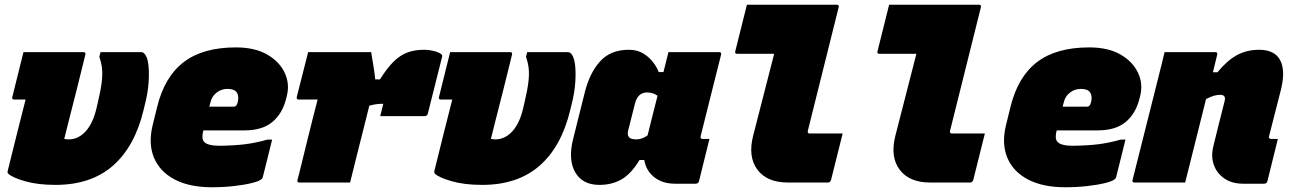

<svg xmlns="http://www.w3.org/2000/svg" viewBox="-20 -770 5440 810"><path d="M79 -550H332Q343 -550 340 -539Q322 -466 304 -393.5Q286 -321 267 -248Q259 -218 251 -184Q256 -183 261 -182.5Q266 -182 270 -182Q310 -182 341 -215.5Q372 -249 387 -313L393 -339Q405 -389 409 -422.5Q413 -456 410.5 -480.5Q408 -505 399 -530L404 -550H575Q583 -550 588 -545Q601 -533 605.5 -500.5Q610 -468 607 -423Q604 -378 591 -328L586 -307Q549 -152 456.5 -71Q364 10 214 10Q139 10 85.5 -5.5Q32 -21 15 -37Q10 -42 13 -51Q34 -136 52 -208Q70 -280 88 -350H40Q29 -350 32 -361Q44 -409 55.5 -455.5Q67 -502 79 -550Z M975 -570Q1055 -570 1107 -540Q1159 -510 1181 -463Q1203 -416 1190 -365L1187 -353Q1171 -290 1128.5 -255Q1086 -220 1012 -220H838Q834 -206 834 -193.5Q834 -181 840 -173Q854 -155 907 -155Q970 -156 1014 -161.5Q1058 -167 1108 -181H1128Q1118 -141 1108.5 -102Q1099 -63 1089 -24Q1088 -19 1084 -15Q1075 -6 1043 2Q1011 10 966.5 15Q922 20 874 20Q779 20 716.5 -13Q654 -46 629.5 -105Q605 -164 624 -242L643 -319Q674 -446 755 -508Q836 -570 975 -570ZM940 -395Q914 -395 894 -379.5Q874 -364 868 -339L863 -320H967Q972 -320 976 -324Q980 -328 983 -339Q989 -365 979 -380Q969 -395 940 -395Z M1280 -550H1546Q1546 -550 1548 -536.5Q1550 -523 1553.5 -503.5Q1557 -484 1559.5 -465Q1562 -446 1563 -435H1583Q1613 -483 1640.5 -510Q1668 -537 1698.5 -548.5Q1729 -560 1769 -560Q1791 -560 1813 -554Q1835 -548 1843 -540Q1847 -536 1845 -530L1785 -291Q1782 -280 1771 -280H1584L1586 -288Q1589 -299 1591.5 -310Q1594 -321 1597 -332H1591Q1565 -332 1538 -324Q1523 -264 1509 -208Q1495 -152 1481 -97Q1475 -73 1469 -48.5Q1463 -24 1457 0H1243Q1232 0 1235 -11Q1236 -13 1242 -37.5Q1248 -62 1257.5 -100.5Q1267 -139 1278 -184Q1289 -229 1300 -272.5Q1311 -316 1320 -350H1240Q1230 -350 1232 -361Z M1879 -550H2132Q2143 -550 2140 -539Q2122 -466 2104 -393.5Q2086 -321 2067 -248Q2059 -218 2051 -184Q2056 -183 2061 -182.5Q2066 -182 2070 -182Q2110 -182 2141 -215.5Q2172 -249 2187 -313L2193 -339Q2205 -389 2209 -422.5Q2213 -456 2210.5 -480.5Q2208 -505 2199 -530L2204 -550H2375Q2383 -550 2388 -545Q2401 -533 2405.5 -500.5Q2410 -468 2407 -423Q2404 -378 2391 -328L2386 -307Q2349 -152 2256.5 -71Q2164 10 2014 10Q1939 10 1885.5 -5.5Q1832 -21 1815 -37Q1810 -42 1813 -51Q1834 -136 1852 -208Q1870 -280 1888 -350H1840Q1829 -350 1832 -361Q1844 -409 1855.5 -455.5Q1867 -502 1879 -550Z M2633 -560Q2669 -560 2694.5 -544Q2720 -528 2736 -506.5Q2752 -485 2759 -466H2779Q2784 -487 2789.5 -508Q2795 -529 2800 -550H3014Q3025 -550 3022 -539Q3001 -454 2979 -368Q2957 -282 2936 -196Q2933 -184 2944 -184H2973Q2962 -140 2951 -95Q2940 -50 2929 -6Q2926 5 2915 5H2828Q2774 5 2739.5 -23Q2705 -51 2698 -95H2678Q2643 -37 2602.5 -13.5Q2562 10 2509 10Q2437 10 2406.5 -43.5Q2376 -97 2398 -184L2447 -380Q2467 -461 2511 -510.5Q2555 -560 2633 -560ZM2633 -192Q2640 -182 2665 -182Q2689 -182 2712 -199Q2722 -238 2732.5 -281Q2743 -324 2754 -366Q2746 -372 2735 -376Q2724 -380 2710 -380Q2671 -380 2659 -334L2631 -223Q2625 -201 2633 -192Z M3131 -750H3510Q3521 -750 3518 -739Q3486 -609 3453 -478.5Q3420 -348 3388 -218Q3387 -213 3389 -209Q3391 -207 3396 -207H3535Q3523 -158 3510.5 -109Q3498 -60 3486 -11Q3483 0 3472 0H3304Q3216 0 3175.5 -54Q3135 -108 3157 -196Q3179 -283 3201.5 -369.5Q3224 -456 3246 -543H3090Q3079 -543 3082 -554Q3094 -603 3106.5 -652Q3119 -701 3131 -750Z M3731 -750H4110Q4121 -750 4118 -739Q4086 -609 4053 -478.5Q4020 -348 3988 -218Q3987 -213 3989 -209Q3991 -207 3996 -207H4135Q4123 -158 4110.5 -109Q4098 -60 4086 -11Q4083 0 4072 0H3904Q3816 0 3775.5 -54Q3735 -108 3757 -196Q3779 -283 3801.5 -369.5Q3824 -456 3846 -543H3690Q3679 -543 3682 -554Q3694 -603 3706.5 -652Q3719 -701 3731 -750Z M4575 -570Q4655 -570 4707 -540Q4759 -510 4781 -463Q4803 -416 4790 -365L4787 -353Q4771 -290 4728.5 -255Q4686 -220 4612 -220H4438Q4434 -206 4434 -193.5Q4434 -181 4440 -173Q4454 -155 4507 -155Q4570 -156 4614 -161.5Q4658 -167 4708 -181H4728Q4718 -141 4708.5 -102Q4699 -63 4689 -24Q4688 -19 4684 -15Q4675 -6 4643 2Q4611 10 4566.5 15Q4522 20 4474 20Q4379 20 4316.5 -13Q4254 -46 4229.5 -105Q4205 -164 4224 -242L4243 -319Q4274 -446 4355 -508Q4436 -570 4575 -570ZM4540 -395Q4514 -395 4494 -379.5Q4474 -364 4468 -339L4463 -320H4567Q4572 -320 4576 -324Q4580 -328 4583 -339Q4589 -365 4579 -380Q4569 -395 4540 -395Z M4893 -550H5107Q5118 -550 5115 -539Q5106 -503 5097 -465H5116Q5157 -515 5198.5 -537.5Q5240 -560 5292 -560Q5357 -560 5380.5 -516.5Q5404 -473 5384 -392Q5372 -343 5359 -294Q5346 -245 5334 -196Q5332 -190 5335 -187Q5337 -184 5342 -184H5371Q5360 -140 5349 -95Q5338 -50 5327 -6Q5324 5 5313 5H5224Q5178 5 5146 -16.5Q5114 -38 5101 -74Q5088 -110 5099 -154Q5110 -197 5121.5 -245Q5133 -293 5146 -342Q5154 -370 5128 -370Q5115 -370 5101 -366Q5087 -362 5068 -352Q5046 -264 5024 -176Q5002 -88 4980 0H4766Q4755 0 4758 -11L4869 -452Q4876 -479 4882 -504Q4888 -529 4893 -550Z"/></svg>

Font: Recursive Mn Lnr St XBk
Style: Italic
Weight: 1000
Italic angle: -15°
Monospace: yes
Version: Version 1.079;hotconv 1.0.112;makeotfexe 2.5.65598; ttfautoh